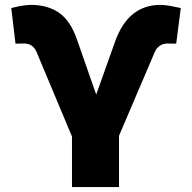

<svg xmlns="http://www.w3.org/2000/svg" viewBox="-20 -757 777 777"><path d="M271.3 0V-204.5L127.8 -546.9Q113.3 -581 76.7 -581Q68.9 -581 64.3 -580.6Q43.7 -579.9 42.6 -581L25.6 -724.4Q28.4 -725.1 41.4 -728.2Q54.3 -731.2 61.8 -732.6Q69.2 -734 82.2 -735.6Q95.2 -737.2 106.5 -737.2Q172.6 -737.2 218.8 -705.4Q264.9 -673.7 291.2 -598L369.3 -374.3L446 -589.5Q498.9 -737.2 629.3 -737.2Q638.8 -737.2 651.5 -735.6Q664.1 -734 671.7 -732.6Q679.3 -731.2 694.4 -728Q709.5 -724.8 711.6 -724.4L693.2 -581Q691.1 -579.9 669.7 -580.6Q665.5 -581 659.1 -581Q639.2 -581 625.9 -571.2Q612.6 -561.4 606.5 -546.9L461.6 -207.4V0Z"/></svg>

Font: Karasuma Gothic
Style: Black
Weight: 900
Designer: Rasmus Andersson / Ryoko Nishizuka
Foundry: Genbu
Version: Version 1.00